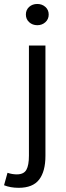

<svg xmlns="http://www.w3.org/2000/svg" viewBox="-60 -711 327 949"><path d="M124.5 -691.4Q147.9 -691.4 164.3 -676.8Q180.7 -662.1 180.7 -639.2Q180.7 -616.2 164.3 -601.3Q147.9 -586.4 124.5 -586.4Q100.6 -586.4 84.2 -601.3Q67.9 -616.2 67.9 -639.2Q67.9 -662.1 84 -676.8Q100.1 -691.4 124.5 -691.4ZM164.6 -485.8V59.1Q164.6 136.2 133.3 176.8Q102.1 217.3 32.2 217.3Q-8.3 217.3 -40 204.6L-22.9 143.1Q0.5 150.9 22.9 150.9Q57.6 150.9 70.3 128.4Q83 106 83 58.6V-485.8Z"/></svg>

Font: Varta
Style: Regular
Weight: 400
Designer: Joana Correia, Viktoriya Grabowska, Eben Sorkin
Foundry: Sorkin Type
Version: Version 1.002; ttfautohint (v1.3) -l 8 -r 24 -G 200 -x 12 -H